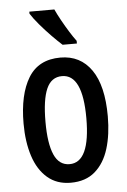

<svg xmlns="http://www.w3.org/2000/svg" viewBox="-55 -806 567 856"><g transform="rotate(-5 229.0 -378.0)"><path d="M417 -271Q417 -189 397.5 -126Q378 -63 336 -26.5Q294 10 227 10Q165 10 123 -26Q81 -62 60.5 -125.5Q40 -189 40 -271Q40 -401 85.5 -475.5Q131 -550 229 -550Q318 -550 367.5 -479Q417 -408 417 -271ZM138 -270Q138 -173 160 -123Q182 -73 229 -73Q321 -73 321 -271Q321 -467 229 -467Q181 -467 159.5 -418Q138 -369 138 -270ZM221 -766Q231 -744 246.5 -716Q262 -688 278.5 -661.5Q295 -635 308 -618V-606H244Q225 -623 198 -650.5Q171 -678 146.5 -707Q122 -736 109 -757V-766Z"/></g></svg>

Font: Noto Sans Georgian ExtraCondensed Medium
Style: Regular
Weight: 500
Width: 2
Designer: Monotype Design Team, Akaki Razmadze
Foundry: Google LLC
Version: Version 2.005; ttfautohint (v1.8.4.7-5d5b)